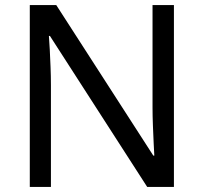

<svg xmlns="http://www.w3.org/2000/svg" viewBox="-20 -734 800 754"><path d="M663 0H558L176 -593H172Q174 -570 175.5 -538.5Q177 -507 178.5 -471.5Q180 -436 180 -399V0H97V-714H201L582 -123H586Q585 -139 583.5 -171Q582 -203 580.5 -241Q579 -279 579 -311V-714H663Z"/></svg>

Font: Noto Sans Oriya
Style: Regular
Weight: 400
Designer: Amélie Bonet and Sol Matas
Foundry: Google LLC
Version: Version 2.006